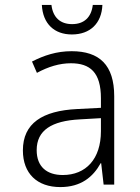

<svg xmlns="http://www.w3.org/2000/svg" viewBox="-20 -750 570 780"><path d="M272 -610C346 -610 393 -655 396 -730H357C351 -679 321 -652 273 -652C225 -652 195 -679 189 -730H150C154 -653 201 -610 272 -610ZM225 10C309 10 358 -31 389 -87H391L401 0H444V-359C444 -486 384 -542 271 -542C210 -542 159 -525 110 -500L130 -454C176 -479 222 -493 268 -493C346 -493 390 -456 390 -351V-312L293 -307C152 -300 73 -249 73 -139C73 -45 131 10 225 10ZM235 -39C171 -39 129 -72 129 -140C129 -221 190 -259 304 -265L390 -270V-217C390 -104 329 -39 235 -39Z"/></svg>

Font: Noto Sans Mono Condensed Light
Style: Regular
Weight: 300
Width: 3
Designer: Monotype Design Team
Foundry: Monotype Imaging Inc.
Version: Version 2.014